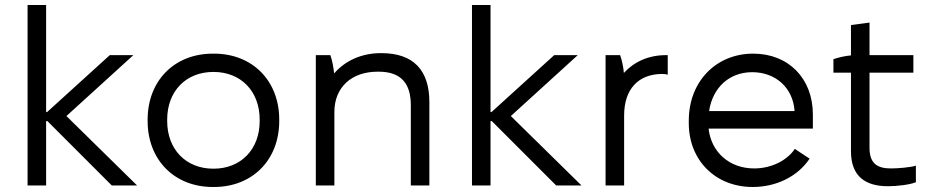

<svg xmlns="http://www.w3.org/2000/svg" viewBox="-20 -740 3704 766"><path d="M90 0H164V-257H169L426 0H527L245 -277L512 -520H418L168 -293H164V-720H90Z M829 6H834C987 6 1094 -102 1094 -257V-263C1094 -418 987 -526 834 -526H829C676 -526 569 -418 569 -263V-257C569 -102 676 6 829 6ZM831 -67C722 -67 647 -144 647 -257V-263C647 -376 722 -453 831 -453H832C941 -453 1016 -376 1016 -263V-257C1016 -144 941 -67 832 -67Z M1240 0H1314V-293C1314 -393 1384 -454 1486 -454H1491C1582 -454 1619 -405 1619 -320V0H1693V-333C1693 -459 1630 -528 1502 -528H1499C1423 -528 1357 -498 1313 -447C1311 -470 1305 -501 1298 -520H1240Z M1863 0H1937V-257H1942L2199 0H2300L2018 -277L2285 -520H2191L1941 -293H1937V-720H1863Z M2396 0H2470V-279C2470 -384 2526 -445 2623 -445C2631 -445 2637 -444 2644 -442V-520H2636C2567 -520 2509 -493 2469 -449C2467 -474 2461 -501 2454 -520H2396Z M2983 6C3075 6 3161 -34 3210 -107L3151 -146C3122 -102 3060 -68 2989 -68C2889 -68 2817 -134 2807 -227H3223V-283C3223 -427 3126 -526 2985 -526C2836 -526 2728 -414 2728 -259V-248C2728 -102 2833 6 2983 6ZM2809 -297C2823 -390 2889 -452 2981 -452C3075 -452 3144 -389 3150 -297Z M3523 3C3559 3 3610 -3 3634 -13V-79C3612 -72 3561 -68 3534 -68C3480 -68 3449 -88 3449 -150V-450H3624V-520H3449V-650L3375 -640V-519C3352 -517 3326 -511 3305 -504V-450H3375V-137C3375 -35 3434 3 3523 3Z"/></svg>

Font: Fixel Display Regular
Style: Regular
Weight: 400
Designer: AlfaBravo + MacPaw
Foundry: Kyrylo Tkachov, Marchela Mozhyna, Serhii Makarenko, Maria Weinstein, Zakhar Kryvoshyya
Version: Version 1.211